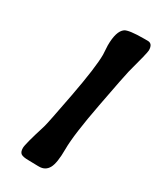

<svg xmlns="http://www.w3.org/2000/svg" viewBox="-179 -754 678 814"><g transform="rotate(30 160.0 -347.0)"><path d="M93.3 -159.7Q99.1 -178.2 128.2 -332Q157.2 -485.8 157.2 -547.4L154.8 -591.3Q154.8 -661.6 182.1 -681.2Q199.2 -693.4 274.4 -693.4H292Q316.4 -693.4 316.4 -660.6Q316.4 -647.5 287.1 -540Q281.7 -519.5 250.5 -355Q219.2 -190.4 219.2 -121.8Q219.2 -53.2 204.8 -27.1Q190.4 -1 159.7 -1H151.4Q134.8 -2 107.4 -2Q80.1 -2 70.3 -9Q60.5 -16.1 60.5 -35.6Q60.5 -55.2 93.3 -159.7Z"/></g></svg>

Font: Averia Sans Libre
Style: Bold Italic
Weight: 700
Italic angle: -6.90001°
Version: Version 1.002